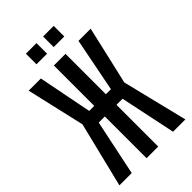

<svg xmlns="http://www.w3.org/2000/svg" viewBox="-253 -938 1025 1025"><g transform="rotate(-45 260.0 -425.0)"><path d="M304 0H216V-315H170L104 0H11L102 -370L26 -700H118L178 -395H216V-700H304V-395H342L402 -700H494L418 -370L509 0H416L350 -315H304ZM155 -770V-850H235V-770ZM285 -770V-850H365V-770Z"/></g></svg>

Font: Tektur Condensed
Style: Regular
Weight: 400
Width: 3
Designer: Adam Jagosz
Foundry: Adam Jagosz
Version: Version 1.005;gftools[0.9.30]